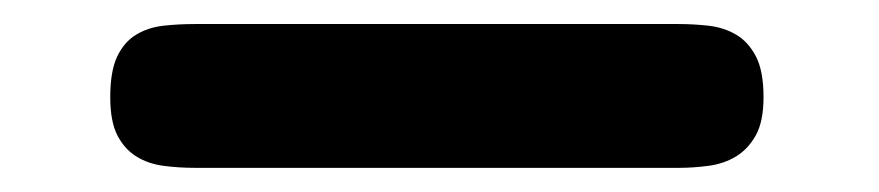

<svg xmlns="http://www.w3.org/2000/svg" viewBox="-20 -140 728 159"><path d="M141.6 -1Q127.9 -1 115.2 -2.7Q102.5 -4.4 92.8 -10.5Q83 -16.6 77.1 -28.1Q71.3 -39.6 71.3 -59.6Q71.3 -81.1 77.1 -93.3Q83 -105.5 92.8 -111.3Q102.5 -117.2 115.2 -118.7Q127.9 -120.1 141.6 -120.1H542Q554.2 -120.1 566.9 -118.7Q579.6 -117.2 589.6 -111.3Q599.6 -105.5 606 -93.3Q612.3 -81.1 612.3 -59.6Q612.3 -39.6 606 -28.1Q599.6 -16.6 589.6 -10.5Q579.6 -4.4 566.9 -2.7Q554.2 -1 542 -1H168.9Z"/></svg>

Font: Concert One
Style: Regular
Weight: 400
Version: Version 1.003